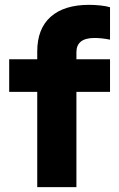

<svg xmlns="http://www.w3.org/2000/svg" viewBox="-20 -774 493 794"><path d="M134 0V-394H18V-529H134V-561Q134 -655 189.5 -704.5Q245 -754 349 -754Q370 -754 394.5 -751.5Q419 -749 435 -744V-610Q400 -617 371 -617Q296 -617 296 -558V-529H435V-394H296V0Z"/></svg>

Font: Red Hat Display Black
Style: Regular
Weight: 900
Designer: Pentagram, MCKL
Foundry: Pentagram, MCKL
Version: Version 1.023; ttfautohint (v1.8.3)